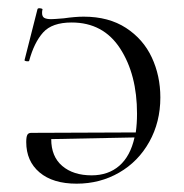

<svg xmlns="http://www.w3.org/2000/svg" viewBox="-20 -429 442 461"><path d="M365 -195Q365 -136 338.5 -88.5Q312 -41 266 -14.5Q220 12 164 12Q107 12 75 -15Q43 -42 43 -88Q43 -100 45.5 -105Q48 -110 55 -110L306 -111Q309 -132 309 -156Q309 -250 268.5 -312.5Q228 -375 152 -375Q105 -375 83.5 -351Q62 -327 50 -283Q49 -281 43.5 -282Q38 -283 39 -285L70 -407Q71 -410 77 -409Q83 -408 82 -406Q81 -403 81 -398Q81 -389 86.5 -386Q92 -383 103 -383Q109 -383 133 -385Q161 -389 181 -389Q241 -389 282.5 -362Q324 -335 344.5 -291Q365 -247 365 -195ZM303 -99 103 -95Q103 -53 129.5 -30.5Q156 -8 200 -8Q240 -8 266.5 -31Q293 -54 303 -99Z"/></svg>

Font: Cormorant Infant Light
Style: Regular
Weight: 300
Designer: Christian Thalmann (Catharsis Fonts)
Version: Version 3.000